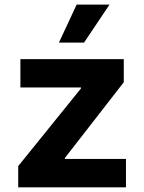

<svg xmlns="http://www.w3.org/2000/svg" viewBox="-20 -797 612 817"><path d="M57.5 0V-90.2L324.6 -420.8V-424.7H66.8V-545.5H506.7V-447.1L256 -124.6V-120.7H516V0ZM230.8 -615.8 306.1 -777.3H446L337.7 -615.8Z"/></svg>

Font: InterMG
Style: Bold
Weight: 700
Designer: Rasmus Andersson
Foundry: rsms
Version: Version 3.019;December 26, 2023;FontCreator 15.0.0.2955 64-b